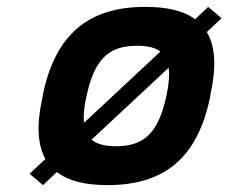

<svg xmlns="http://www.w3.org/2000/svg" viewBox="-20 -529 664 558"><path d="M105 -256 103 -244C86 -167 89 -108 112 -67L66 -24L105 9L145 -29C179 -3 228 9 292 9C457 9 553 -69 590 -244L592 -256C609 -335 606 -395 581 -436L624 -476L585 -509L547 -473C514 -498 465 -509 402 -509C239 -509 142 -431 105 -256ZM224 -172C222 -192 224 -217 231 -248L232 -252C255 -358 297 -396 378 -396C408 -396 431 -391 446 -379ZM246 -123 470 -332C473 -312 471 -285 464 -252L463 -248C440 -142 398 -104 317 -104C285 -104 262 -110 246 -123Z"/></svg>

Font: LT Wave Mono Bold
Style: Italic
Weight: 700
Designer: Daniel Lyons
Version: Version 2.5 (Glyphs App)